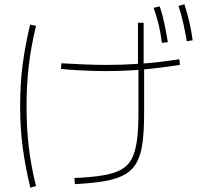

<svg xmlns="http://www.w3.org/2000/svg" viewBox="-20 -871 923 900"><path d="M328.9 -36.7Q407.8 -40 461.7 -48.9Q515.6 -57.8 548.3 -76.1Q581.1 -94.4 597.8 -127.2Q614.4 -160 621.7 -211.1Q628.9 -262.2 628.9 -337.8V-557.8H626.7V-764.4H653.3V-560H655.6V-337.8Q655.6 -258.9 648.3 -203.3Q641.1 -147.8 621.7 -111.1Q602.2 -74.4 565.6 -53.3Q528.9 -32.2 471.7 -22.2Q414.4 -12.2 331.1 -7.8ZM122.2 8.9Q98.9 -86.7 86.7 -177.8Q74.4 -268.9 74.4 -373.3Q74.4 -477.8 86.1 -567.8Q97.8 -657.8 121.1 -755.6L148.9 -750Q125.6 -653.3 115 -563.9Q104.4 -474.4 104.4 -373.3Q104.4 -271.1 115 -181.1Q125.6 -91.1 148.9 1.1ZM738.9 -670Q733.3 -715.6 723.9 -755Q714.4 -794.4 700 -834.4L728.9 -841.1Q742.2 -801.1 750.6 -760.6Q758.9 -720 766.7 -673.3ZM855.6 -677.8Q847.8 -723.3 838.9 -763.3Q830 -803.3 816.7 -843.3L844.4 -851.1Q857.8 -810 867.2 -769.4Q876.7 -728.9 883.3 -682.2ZM265.6 -547.8 267.8 -574.4Q308.9 -572.2 367.8 -569.4Q426.7 -566.7 477.8 -566.7Q556.7 -566.7 637.8 -572.2Q718.9 -577.8 821.1 -593.3L823.3 -566.7Q721.1 -551.1 639.4 -544.4Q557.8 -537.8 477.8 -537.8Q426.7 -537.8 368.3 -540.6Q310 -543.3 265.6 -547.8Z"/></svg>

Font: Paperlogy 1 Thin
Style: Regular
Weight: 250
Designer: redesigned by Lee Juim, glyphs from Gmarket Sans & Montserrat
Foundry: PT&
Version: Version 1.001